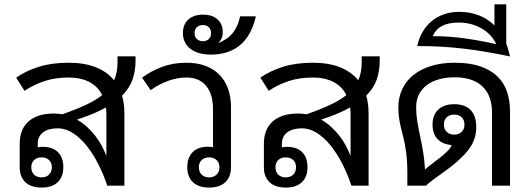

<svg xmlns="http://www.w3.org/2000/svg" viewBox="-20 -846 2424 875"><path d="M546.9 0H468.8Q450.7 -54.2 426 -101.8Q401.4 -149.4 372.3 -184.8Q343.3 -220.2 310.5 -240.7Q277.8 -261.2 243.2 -261.2Q223.1 -261.2 206.3 -256.8Q189.5 -252.4 177.5 -243.7Q165.5 -234.9 158.7 -221.7Q151.9 -208.5 151.9 -190.9V-174.8Q154.3 -175.8 162.1 -176.3Q169.9 -176.8 175.8 -176.8Q219.7 -176.8 244.1 -152.6Q268.6 -128.4 268.6 -84Q268.6 -40 242.9 -15.6Q217.3 8.8 169.9 8.8Q121.6 8.8 95.7 -15.6Q69.8 -40 69.8 -84V-191.9Q69.8 -221.7 78.9 -246.6Q87.9 -271.5 106.9 -289.8Q126 -308.1 155.5 -318.4Q185.1 -328.6 226.1 -328.6Q235.8 -328.6 245.4 -327.6Q254.9 -326.7 264.2 -325.2Q327.1 -347.2 371.8 -368.2Q416.5 -389.2 445.8 -412.6Q425.3 -453.1 386 -472.9Q346.7 -492.7 293.5 -492.7Q231.9 -492.7 183.1 -476.6Q134.3 -460.4 91.8 -432.1L53.7 -492.2Q98.6 -523.4 157.2 -541.7Q215.8 -560.1 293 -560.1Q364.7 -560.1 416.5 -539.6Q468.3 -519 500 -480Q515.6 -514.6 515.6 -562.5V-589.4H597.7V-568.4Q597.7 -522.9 584.2 -483.9Q570.8 -444.8 536.1 -410.2Q541.5 -392.1 544.2 -372.1Q546.9 -352.1 546.9 -330.1ZM330.6 -300.8Q355 -287.1 375.5 -268.6Q396 -250 413.1 -228.3Q430.2 -206.5 443.1 -182.9Q456.1 -159.2 464.8 -135.3V-324.7Q464.8 -333 464.4 -340.8Q463.9 -348.6 462.9 -356.4Q436.5 -341.3 403.6 -327.6Q370.6 -314 330.6 -300.8ZM216.3 -84Q216.3 -104.5 203.4 -116.7Q190.4 -128.9 168.9 -128.9Q148.4 -128.9 135.5 -116.7Q122.6 -104.5 122.6 -84Q122.6 -62.5 135.5 -50Q148.4 -37.6 168.9 -37.6Q190.4 -37.6 203.4 -50Q216.3 -62.5 216.3 -84Z M886.2 -84Q886.2 -62.5 899.2 -50Q912.1 -37.6 933.6 -37.6Q953.6 -37.6 966.8 -50Q980 -62.5 980 -84Q980 -104.5 966.8 -116.7Q953.6 -128.9 933.6 -128.9Q912.1 -128.9 899.2 -116.7Q886.2 -104.5 886.2 -84ZM833.5 -84Q833.5 -128.4 858.2 -152.8Q882.8 -177.2 926.3 -177.2Q932.6 -177.2 940.4 -176.8Q948.2 -176.3 950.7 -175.3V-351.1Q950.7 -381.8 943.4 -407.7Q936 -433.6 921.1 -452.6Q906.2 -471.7 883.5 -482.2Q860.8 -492.7 830.1 -492.7Q788.1 -492.7 746.3 -477.5Q704.6 -462.4 666.5 -435.1L627.4 -492.2Q668.9 -522.5 718.8 -541.3Q768.6 -560.1 829.6 -560.1Q878.4 -560.1 916.3 -545.9Q954.1 -531.7 980 -505.4Q1005.9 -479 1019.3 -441.4Q1032.7 -403.8 1032.7 -356.9V-84Q1032.7 -40 1006.8 -15.6Q981 8.8 932.6 8.8Q885.3 8.8 859.4 -15.6Q833.5 -40 833.5 -84Z M939.9 -597.2Q909.7 -597.2 886 -604.5Q862.3 -611.8 846.2 -624.8Q830.1 -637.7 821.8 -655.8Q813.5 -673.8 813.5 -695.3Q813.5 -734.4 838.1 -756.8Q862.8 -779.3 904.8 -779.3Q947.8 -779.3 971.4 -757.6Q995.1 -735.8 995.1 -700.7Q995.1 -680.2 988 -667.7Q981 -655.3 973.6 -648.9Q993.2 -657.2 1009.5 -667.7Q1025.9 -678.2 1038.3 -692.9Q1050.8 -707.5 1059.8 -726.8Q1068.8 -746.1 1074.2 -771.5H1146Q1137.2 -732.4 1120.8 -700.2Q1104.5 -668 1079.3 -645Q1054.2 -622.1 1019.8 -609.6Q985.4 -597.2 939.9 -597.2ZM866.7 -694.8Q866.7 -678.2 877.2 -668.2Q887.7 -658.2 904.8 -658.2Q920.9 -658.2 931.4 -668.2Q941.9 -678.2 941.9 -694.8Q941.9 -711.9 931.4 -721.9Q920.9 -731.9 904.8 -731.9Q887.7 -731.9 877.2 -721.9Q866.7 -711.9 866.7 -694.8Z M1659.7 0H1581.5Q1563.5 -54.2 1538.8 -101.8Q1514.2 -149.4 1485.1 -184.8Q1456.1 -220.2 1423.3 -240.7Q1390.6 -261.2 1356 -261.2Q1335.9 -261.2 1319.1 -256.8Q1302.2 -252.4 1290.3 -243.7Q1278.3 -234.9 1271.5 -221.7Q1264.6 -208.5 1264.6 -190.9V-174.8Q1267.1 -175.8 1274.9 -176.3Q1282.7 -176.8 1288.6 -176.8Q1332.5 -176.8 1356.9 -152.6Q1381.3 -128.4 1381.3 -84Q1381.3 -40 1355.7 -15.6Q1330.1 8.8 1282.7 8.8Q1234.4 8.8 1208.5 -15.6Q1182.6 -40 1182.6 -84V-191.9Q1182.6 -221.7 1191.7 -246.6Q1200.7 -271.5 1219.7 -289.8Q1238.8 -308.1 1268.3 -318.4Q1297.9 -328.6 1338.9 -328.6Q1348.6 -328.6 1358.2 -327.6Q1367.7 -326.7 1377 -325.2Q1439.9 -347.2 1484.6 -368.2Q1529.3 -389.2 1558.6 -412.6Q1538.1 -453.1 1498.8 -472.9Q1459.5 -492.7 1406.2 -492.7Q1344.7 -492.7 1295.9 -476.6Q1247.1 -460.4 1204.6 -432.1L1166.5 -492.2Q1211.4 -523.4 1270 -541.7Q1328.6 -560.1 1405.8 -560.1Q1477.5 -560.1 1529.3 -539.6Q1581.1 -519 1612.8 -480Q1628.4 -514.6 1628.4 -562.5V-589.4H1710.4V-568.4Q1710.4 -522.9 1697 -483.9Q1683.6 -444.8 1648.9 -410.2Q1654.3 -392.1 1657 -372.1Q1659.7 -352.1 1659.7 -330.1ZM1443.4 -300.8Q1467.8 -287.1 1488.3 -268.6Q1508.8 -250 1525.9 -228.3Q1543 -206.5 1555.9 -182.9Q1568.8 -159.2 1577.6 -135.3V-324.7Q1577.6 -333 1577.1 -340.8Q1576.7 -348.6 1575.7 -356.4Q1549.3 -341.3 1516.4 -327.6Q1483.4 -314 1443.4 -300.8ZM1329.1 -84Q1329.1 -104.5 1316.2 -116.7Q1303.2 -128.9 1281.7 -128.9Q1261.2 -128.9 1248.3 -116.7Q1235.4 -104.5 1235.4 -84Q1235.4 -62.5 1248.3 -50Q1261.2 -37.6 1281.7 -37.6Q1303.2 -37.6 1316.2 -50Q1329.1 -62.5 1329.1 -84Z M2096.7 -277.8Q2096.7 -299.8 2083.7 -311.8Q2070.8 -323.7 2049.3 -323.7Q2029.3 -323.7 2016.1 -311.8Q2002.9 -299.8 2002.9 -277.8Q2002.9 -257.3 2016.1 -244.9Q2029.3 -232.4 2049.3 -232.4Q2070.8 -232.4 2083.7 -244.9Q2096.7 -257.3 2096.7 -277.8ZM2037.6 -185.1Q1996.1 -188.5 1973.6 -212.6Q1951.2 -236.8 1951.2 -277.8Q1951.2 -321.8 1977.1 -346.4Q2002.9 -371.1 2050.3 -371.1Q2099.1 -371.1 2124.8 -344.5Q2150.4 -317.9 2150.4 -267.6Q2150.4 -241.2 2144 -219.7Q2137.7 -198.2 2126.2 -179.7Q2114.7 -161.1 2098.9 -144.3Q2083 -127.4 2064 -110.4Q2045.9 -94.2 2024.2 -78.1Q2002.4 -62 1982.4 -47.6Q1962.4 -33.2 1946 -21Q1929.7 -8.8 1921.9 0H1836.4V-58.1Q1836.4 -97.7 1833.5 -128.2Q1830.6 -158.7 1825.9 -183.6Q1821.3 -208.5 1815.9 -229Q1810.5 -249.5 1805.9 -269.5Q1801.3 -289.6 1798.3 -310.3Q1795.4 -331.1 1795.4 -356Q1795.4 -401.9 1813 -439.5Q1830.6 -477.1 1863.8 -503.9Q1897 -530.8 1944.6 -545.4Q1992.2 -560.1 2052.2 -560.1Q2120.6 -560.1 2168.5 -543.7Q2216.3 -527.3 2246.6 -498Q2276.9 -468.8 2290.5 -428.2Q2304.2 -387.7 2304.2 -339.8V0H2222.2V-334Q2222.2 -371.1 2211.7 -400.6Q2201.2 -430.2 2179.9 -450.9Q2158.7 -471.7 2126.7 -482.7Q2094.7 -493.7 2052.2 -493.7Q2011.2 -493.7 1978.8 -484.1Q1946.3 -474.6 1923.6 -457Q1900.9 -439.5 1888.7 -414.3Q1876.5 -389.2 1876.5 -357.9Q1876.5 -324.2 1881.6 -293.5Q1886.7 -262.7 1893.8 -229.5Q1900.9 -196.3 1907.5 -158.4Q1914.1 -120.6 1917 -73.2Q1928.2 -84.5 1947.5 -98.6Q1966.8 -112.8 1985.8 -127.9Q2004.9 -143.1 2020 -158Q2035.2 -172.9 2037.6 -185.1Z M2304.2 -588.9Q2250 -600.1 2199.2 -608.9Q2148.4 -617.7 2097.4 -623.8Q2046.4 -629.9 1993.4 -633.1Q1940.4 -636.2 1881.3 -636.2Q1889.2 -671.4 1905.8 -700.2Q1922.4 -729 1946.8 -749.3Q1971.2 -769.5 2002.7 -780.8Q2034.2 -792 2072.3 -792Q2119.6 -792 2160.4 -776.9Q2201.2 -761.7 2233.4 -730V-826.2H2287.1V-646.5Q2292.5 -633.3 2296.6 -618.9Q2300.8 -604.5 2304.2 -588.9ZM2070.8 -743.2Q2024.9 -743.2 1995.6 -728.3Q1966.3 -713.4 1952.1 -681.2Q2030.8 -681.2 2105 -670.2Q2179.2 -659.2 2241.7 -644.5Q2231.4 -667 2214.6 -685.1Q2197.8 -703.1 2175.5 -716.1Q2153.3 -729 2126.7 -736.1Q2100.1 -743.2 2070.8 -743.2Z"/></svg>

Font: Noboto
Style: Regular
Weight: 400
Designer: Google
Version: Version 2.001101; 2014